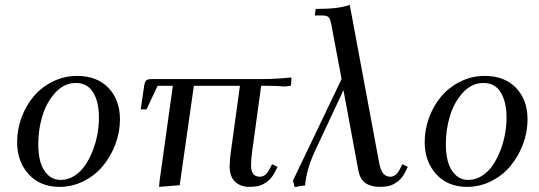

<svg xmlns="http://www.w3.org/2000/svg" viewBox="-20 -766 2228 794"><path d="M50.8 -178.2Q50.8 -231 69.3 -280.8Q87.9 -330.6 120.1 -368.4Q152.3 -406.2 199.2 -429.2Q246.1 -452.1 298.8 -452.1Q380.9 -452.1 428.5 -402.6Q476.1 -353 476.1 -272Q476.1 -219.2 457 -168.9Q438 -118.7 405.5 -79.6Q373 -40.5 325.9 -16.8Q278.8 6.8 226.1 6.8Q146 6.8 98.4 -45.7Q50.8 -98.1 50.8 -178.2ZM138.2 -169.9Q138.2 -128.4 147.2 -96.2Q156.2 -64 177.7 -43Q199.2 -22 231 -22Q260.7 -22 286.9 -38.3Q313 -54.7 331.3 -81.3Q349.6 -107.9 363 -141.8Q376.5 -175.8 382.8 -211.2Q389.2 -246.6 389.2 -279.8Q389.2 -344.7 365.2 -383.8Q341.3 -422.9 293.9 -422.9Q245.6 -422.9 209 -383.1Q172.4 -343.3 155.3 -286.6Q138.2 -230 138.2 -169.9Z M562 -314 576.2 -411.1Q578.6 -427.2 584.5 -433.1Q590.3 -439 606.9 -439H1064Q1120.1 -439 1185.1 -445.8L1184.1 -418L1182.1 -411.1L1156.7 -408.2Q1129.9 -411.1 1087.9 -411.1H1060.1L1022.9 -141.1Q1018.1 -104.5 1018.1 -82Q1018.1 -35.2 1054.7 -35.2Q1078.6 -35.2 1093.8 -64.9L1105 -86.9L1127.9 -76.2L1116.7 -54.2Q1104.5 -30.3 1086.4 -16.1Q1068.4 -2 1051 2.4Q1033.7 6.8 1011.7 6.8Q975.1 6.8 952.4 -14.2Q929.7 -35.2 929.7 -78.1Q929.7 -104.5 935.1 -141.1L972.2 -411.1H781.7L723.1 0L637.7 6.8L640.1 -19L694.8 -411.1H631.8L585.9 -314Z M1191.4 -19 1392.6 -439 1350.6 -662.1Q1345.7 -687 1339.1 -694.6Q1332.5 -702.1 1310.5 -702.1H1281.7L1285.6 -729Q1384.8 -729 1425.8 -746.1L1431.6 -717.8L1548.3 -90.8Q1554.2 -61 1565.2 -48.1Q1576.2 -35.2 1593.8 -35.2Q1617.7 -35.2 1632.8 -64.9L1643.6 -86.9L1666.5 -76.2L1655.8 -54.2Q1643.6 -30.3 1625.5 -16.1Q1607.4 -2 1590.1 2.4Q1572.8 6.8 1550.8 6.8Q1514.2 6.8 1491.2 -9Q1468.3 -24.9 1461.4 -64L1400.4 -393.1L1284.7 -146Q1247.1 -66.9 1241.7 1Q1223.6 2.4 1198.7 7.8Z M1736.3 -178.2Q1736.3 -231 1754.9 -280.8Q1773.4 -330.6 1805.7 -368.4Q1837.9 -406.2 1884.8 -429.2Q1931.6 -452.1 1984.4 -452.1Q2066.4 -452.1 2114 -402.6Q2161.6 -353 2161.6 -272Q2161.6 -219.2 2142.6 -168.9Q2123.5 -118.7 2091.1 -79.6Q2058.6 -40.5 2011.5 -16.8Q1964.4 6.8 1911.6 6.8Q1831.5 6.8 1783.9 -45.7Q1736.3 -98.1 1736.3 -178.2ZM1823.7 -169.9Q1823.7 -128.4 1832.8 -96.2Q1841.8 -64 1863.3 -43Q1884.8 -22 1916.5 -22Q1946.3 -22 1972.4 -38.3Q1998.5 -54.7 2016.8 -81.3Q2035.2 -107.9 2048.6 -141.8Q2062 -175.8 2068.4 -211.2Q2074.7 -246.6 2074.7 -279.8Q2074.7 -344.7 2050.8 -383.8Q2026.9 -422.9 1979.5 -422.9Q1931.2 -422.9 1894.5 -383.1Q1857.9 -343.3 1840.8 -286.6Q1823.7 -230 1823.7 -169.9Z"/></svg>

Font: Dihjauti S
Style: Bold Italic
Weight: 700
Italic angle: -9°
Designer: T. Christopher White
Version: Version 3.0.0